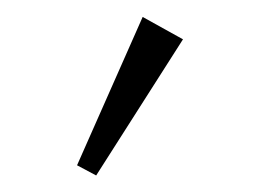

<svg xmlns="http://www.w3.org/2000/svg" viewBox="-20 -720 334 230"><path d="M95.2 -509.8 72.3 -522 150.9 -699.7 199.2 -672.9Z"/></svg>

Font: Elstob Light
Style: Regular
Weight: 300
Designer: Peter S. Baker
Version: Version 1.015